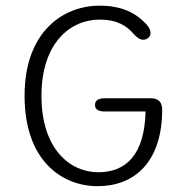

<svg xmlns="http://www.w3.org/2000/svg" viewBox="-20 -645 659 676"><path d="M324 10.5C452 10.5 551 -73 551 -259.5C551 -285 538 -299 511.5 -299H349.5C326 -299 314.5 -291.5 314.5 -275.5C314.5 -259.5 326.5 -252.5 350 -252.5H492.5C489 -99.5 423 -38.5 326 -38.5C228 -38.5 126 -118.5 126 -307.5C126 -495 228.5 -576 330.5 -576C392 -576 426 -554.5 451.5 -524.5C462 -512.5 473.5 -505 484.5 -505C497 -505 510 -514.5 510 -529C510 -539 505 -549.5 494 -561C459 -598.5 410 -625 330.5 -625C203 -625 66.5 -534.5 66.5 -307.5C66.5 -81 196.5 10.5 324 10.5Z"/></svg>

Font: RTM Light Light
Style: Regular
Weight: 300
Designer: after Tyler Finck
Foundry: An Endless Supply
Version: Version 1.000;Glyphs 3.2.1 (3258)